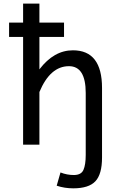

<svg xmlns="http://www.w3.org/2000/svg" viewBox="-20 -801 686 1063"><path d="M198.2 -675.8H334.5V-596.7H198.2V-417Q278.3 -522.5 383.8 -522.5Q544.9 -522.5 544.9 -314V70.8Q544.9 163.6 508.1 202.6Q471.2 241.7 385.7 241.7Q336.9 241.7 293.9 227.1L314.9 153.8Q350.6 168 388.7 168Q429.7 168 442.1 139.4Q454.6 110.8 454.6 57.1V-286.1Q454.6 -434.6 361.8 -434.6Q257.8 -434.6 198.2 -291.5V0H107.9V-596.7H30.3V-675.8H107.9V-781.2H198.2Z"/></svg>

Font: Cadman
Style: Regular
Weight: 400
Designer: Paul James MIller
Foundry: High-Logic / Made with FontCreator
Version: Version 2.114;March 28, 2021;FontCreator 13.0.0.2683 64-bit